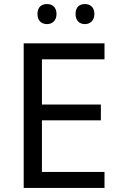

<svg xmlns="http://www.w3.org/2000/svg" viewBox="-20 -928 596 948"><path d="M165 -859C165 -825 186 -809 212 -809C237 -809 259 -825 259 -859C259 -894 237 -908 212 -908C186 -908 165 -894 165 -859ZM353 -859C353 -825 374 -809 399 -809C424 -809 446 -825 446 -859C446 -894 424 -908 399 -908C374 -908 353 -894 353 -859ZM496 0V-79H187V-334H478V-412H187V-635H496V-714H97V0Z"/></svg>

Font: Noto Sans Bengali
Style: Regular
Weight: 400
Designer: Jelle Bosma - Monotype Design Team
Foundry: Monotype Imaging Inc.
Version: Version 2.003